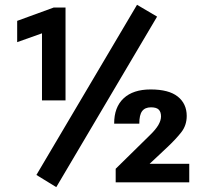

<svg xmlns="http://www.w3.org/2000/svg" viewBox="-20 -757 828 797"><path d="M51.3 -582 154.3 -618.7V-340.3H252V-725.6H202.6L51.3 -670.4ZM632.1 -688 548.8 -737.1 131.1 -30.8 213.6 19.8ZM460.2 0H765.6V-77.1H601.1L673.6 -145Q710 -179.2 732.5 -208Q755.1 -236.8 755.1 -275.9Q754.9 -326.7 717.8 -356.2Q680.7 -385.7 605.2 -385.7Q532.7 -385.7 493.2 -348.9Q453.6 -312 453.9 -243.7H558.3Q558.1 -280 570.1 -295.8Q582 -311.5 606.7 -311.5Q629.6 -311.5 639 -301.9Q648.4 -292.2 648.4 -273.7Q648.4 -257.3 637.3 -238Q626.2 -218.8 599.9 -193.6L460.2 -56.4Z"/></svg>

Font: Roboto Flex
Style: Regular
Weight: 400
Designer: Berlow after Robertson
Foundry: Google
Version: Version 3.200;gftools[0.9.32]